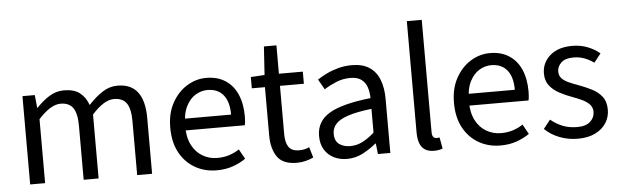

<svg xmlns="http://www.w3.org/2000/svg" viewBox="-47 -876 3400 1053"><g transform="rotate(-5 1653.0 -350.0)"><path d="M82 0V-486.1H150L156.9 -415.6H159.6Q191.5 -450.3 229.5 -474.2Q267.5 -498.1 310.9 -498.1Q367 -498.1 398.6 -473.2Q430.2 -448.2 445.1 -405.5Q483.1 -446.9 522.2 -472.5Q561.4 -498.1 605.4 -498.1Q680.9 -498.1 717.1 -449.5Q753.3 -401 753.3 -308V0H671.1V-297.4Q671.1 -365.6 649.3 -396.1Q627.5 -426.7 580.6 -426.7Q552.4 -426.7 522.5 -408.2Q492.7 -389.7 458.8 -352V0H376.5V-297.4Q376.5 -365.6 354.7 -396.1Q333 -426.7 286.1 -426.7Q231.3 -426.7 164.3 -352V0Z M1108.4 12Q1042.8 12 989.7 -18.3Q936.5 -48.6 905.4 -105.5Q874.4 -162.5 874.4 -242.9Q874.4 -322.1 906.1 -379.2Q937.7 -436.4 987.8 -467.2Q1037.8 -498 1093.9 -498Q1156.3 -498 1199.5 -469.7Q1242.8 -441.5 1265.1 -390.3Q1287.4 -339.2 1287.4 -270Q1287.4 -257.5 1286.5 -245.2Q1285.6 -232.9 1282.9 -220.8H933.3V-285.6H1213.2Q1213.2 -356.4 1182.7 -393.9Q1152.1 -431.3 1095.1 -431.3Q1061.7 -431.3 1030 -412.7Q998.3 -394 977.5 -352.8Q956.7 -311.5 956.7 -243.7Q956.7 -181.8 978.4 -139.9Q1000.2 -98 1037.1 -76.6Q1073.9 -55.3 1117.7 -55.3Q1153.2 -55.3 1183.4 -65Q1213.7 -74.8 1238.7 -91.6L1268.6 -37.7Q1237.3 -16 1197.7 -2Q1158.1 12 1108.4 12Z M1550.2 9.2Q1472.5 9.2 1441.9 -36Q1411.2 -81.3 1411.2 -153.3V-419.3H1338.9V-481.4L1414.9 -486L1425 -642.3H1493.9V-486H1625.5V-419.3H1493.9V-151.8Q1493.9 -107.6 1510.5 -82.8Q1527.2 -58 1568.7 -58Q1582.1 -58 1595.9 -60.6Q1609.7 -63.2 1624 -70.3L1641.5 -12.2Q1622.5 -2.8 1598.8 3.2Q1575.1 9.2 1550.2 9.2Z M1826.3 12Q1785.6 12 1753.2 -4.3Q1720.8 -20.5 1702.1 -51.5Q1683.4 -82.4 1683.4 -126.2Q1683.4 -208 1755.4 -250.2Q1827.4 -292.3 1982.7 -309Q1982.5 -339.5 1974 -367Q1965.5 -394.6 1943.5 -411.7Q1921.4 -428.9 1881.9 -428.9Q1840.1 -428.9 1803.1 -413.4Q1766 -397.9 1736.9 -379L1705 -435.4Q1727.3 -450.4 1757 -464.9Q1786.7 -479.4 1821.9 -488.7Q1857.1 -498 1896.1 -498Q1955.2 -498 1992.4 -473.3Q2029.6 -448.6 2047.2 -403.6Q2064.8 -358.6 2064.8 -297.7V0H1996.5L1990.1 -57.9H1986.8Q1951.7 -29.1 1911.8 -8.5Q1871.9 12 1826.3 12ZM1849.2 -56.5Q1884.6 -56.5 1916.1 -72.3Q1947.6 -88.1 1982.7 -118.9V-249.9Q1901 -240.4 1853.3 -224.5Q1805.6 -208.6 1785 -185.6Q1764.5 -162.7 1764.5 -131.5Q1764.5 -91.2 1789.3 -73.8Q1814.1 -56.5 1849.2 -56.5Z M2305.1 9.2Q2274.2 9.2 2254.9 -3.4Q2235.6 -16 2226.8 -40.5Q2217.9 -64.9 2217.9 -100.2V-712.2H2300V-94.2Q2300 -74.5 2307.3 -66.9Q2314.5 -59.3 2324.5 -59.3Q2328.1 -59.3 2331.6 -59.8Q2335.1 -60.3 2341.1 -61.3L2352.6 0.8Q2344.2 4.4 2332.3 6.8Q2320.5 9.2 2305.1 9.2Z M2670.4 12Q2604.8 12 2551.7 -18.3Q2498.5 -48.6 2467.4 -105.5Q2436.4 -162.5 2436.4 -242.9Q2436.4 -322.1 2468.1 -379.2Q2499.7 -436.4 2549.8 -467.2Q2599.8 -498 2655.9 -498Q2718.3 -498 2761.5 -469.7Q2804.8 -441.5 2827.1 -390.3Q2849.4 -339.2 2849.4 -270Q2849.4 -257.5 2848.5 -245.2Q2847.6 -232.9 2844.9 -220.8H2495.3V-285.6H2775.2Q2775.2 -356.4 2744.7 -393.9Q2714.1 -431.3 2657.1 -431.3Q2623.7 -431.3 2592 -412.7Q2560.3 -394 2539.5 -352.8Q2518.7 -311.5 2518.7 -243.7Q2518.7 -181.8 2540.4 -139.9Q2562.2 -98 2599.1 -76.6Q2635.9 -55.3 2679.7 -55.3Q2715.2 -55.3 2745.4 -65Q2775.7 -74.8 2800.7 -91.6L2830.6 -37.7Q2799.3 -16 2759.7 -2Q2720.1 12 2670.4 12Z M3096.5 12Q3042.8 12 2995.6 -6.6Q2948.4 -25.1 2915.1 -57.7L2953 -105.6Q2984.8 -79.9 3019.4 -66Q3054 -52.1 3099.2 -52.1Q3147.1 -52.1 3170.9 -74.4Q3194.7 -96.8 3194.7 -127.6Q3194.7 -152.6 3178.6 -169.2Q3162.5 -185.7 3137.6 -197.4Q3112.6 -209 3085 -219Q3048.8 -232 3016 -249.6Q2983.2 -267.3 2962.5 -293.7Q2941.8 -320.2 2941.8 -360.1Q2941.8 -418.9 2986.4 -458.5Q3031 -498.1 3109.5 -498.1Q3155.1 -498.1 3193.9 -482.8Q3232.7 -467.4 3260.6 -443.5L3222.8 -395.5Q3197.3 -413.6 3170.3 -423.8Q3143.3 -434 3110.5 -434Q3064.4 -434 3042.7 -412.8Q3021 -391.6 3021 -364.3Q3021 -341.9 3034.2 -327.3Q3047.4 -312.7 3070.7 -302Q3094 -291.4 3124.1 -280.7Q3162.1 -266.8 3196.5 -249.5Q3231 -232.1 3252.4 -204.5Q3273.8 -176.9 3273.8 -132.5Q3273.8 -93.1 3253.4 -60.3Q3233 -27.6 3193.4 -7.8Q3153.8 12 3096.5 12Z"/></g></svg>

Font: Source Sans 3
Style: Regular
Weight: 200
Designer: Paul D. Hunt
Foundry: Adobe
Version: Version 3.046;hotconv 1.0.118;makeotfexe 2.5.65603